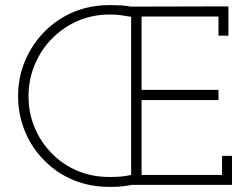

<svg xmlns="http://www.w3.org/2000/svg" viewBox="-20 -726 980 754"><path d="M838 -586V-661H536V-373H838V-333H536V-39H852V-114H891V0H499Q477 4 458 6Q439 8 413 8Q333 8 268 -19Q203 -46 155 -95Q106 -143 78.5 -209Q51 -275 51 -349Q51 -423 79 -488.5Q107 -554 156 -603Q206 -653 270.5 -679.5Q335 -706 411 -706Q432 -706 452.5 -705Q473 -704 495 -700L877 -701V-586ZM92 -348Q92 -282 116.5 -224Q141 -166 184 -123Q226 -80 283.5 -55.5Q341 -31 410 -31Q440 -31 458.5 -33Q477 -35 495 -39V-660Q471 -664 453 -666.5Q435 -669 412 -669Q345 -669 288 -645Q231 -621 187 -577Q143 -534 117.5 -474.5Q92 -415 92 -348Z"/></svg>

Font: Josefin Slab
Style: Regular
Weight: 400
Designer: Santiago Orozco
Foundry: Typemade
Version: Version 2.000